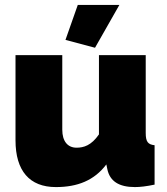

<svg xmlns="http://www.w3.org/2000/svg" viewBox="-20 -750 678 780"><path d="M465 -730H296L246 -588L366 -556ZM207 10C295 10 363 -17 412 -82L416 -63C426 -14 463 10 528 10C549 10 575 7 608 0V-160C581 -163 572 -174 572 -210V-526H382V-204C351 -159 320 -150 291 -150C255 -150 233 -176 233 -223V-526H43V-180C43 -56 100 10 207 10Z"/></svg>

Font: Raleway Black
Style: Regular
Weight: 900
Designer: Matt McInerney, Pablo Impallari, Rodrigo Fuenzalida
Foundry: Matt McInerney, Pablo Impallari, Rodrigo Fuenzalida
Version: Version 3.000g; ttfautohint (v1.5) -l 8 -r 28 -G 28 -x 14 -D